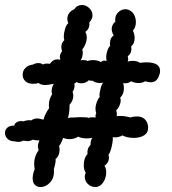

<svg xmlns="http://www.w3.org/2000/svg" viewBox="-44 -751 688 770"><path d="M30 -182Q22 -182 16 -184Q-3 -184 -13.5 -194Q-24 -204 -24 -218Q-24 -231 -14 -239.5Q-4 -248 13 -247Q15 -256 22.5 -260.5Q30 -265 38 -265.5Q46 -266 48 -264Q63 -269 71 -269Q78 -269 81 -268Q92 -276 105 -276Q115 -276 130 -271Q139 -299 153 -317L152 -330Q152 -353 165 -373Q163 -379 163 -385Q163 -393 165.5 -401.5Q168 -410 172 -415Q147 -410 138 -410Q120 -410 111 -418Q101 -415 89 -415Q57 -415 48 -441Q47 -445 47 -452Q47 -468 58.5 -479Q70 -490 88 -492Q98 -498 110 -498Q122 -498 128 -492Q133 -496 143 -496Q151 -496 156 -495Q168 -513 187 -513Q192 -513 198 -511Q196 -519 196 -523Q196 -534 205 -546Q202 -554 202 -562Q202 -580 214 -590Q212 -593 212 -604Q212 -619 217 -635.5Q222 -652 230 -658Q226 -666 226 -675Q226 -688 233.5 -698.5Q241 -709 254 -714Q265 -731 285 -731Q301 -731 314 -718.5Q327 -706 327 -690Q327 -674 314 -661Q316 -650 312 -640Q308 -630 298 -623Q304 -614 304 -601Q304 -589 299 -575.5Q294 -562 286 -553Q288 -545 288 -540Q288 -531 285.5 -522.5Q283 -514 279 -509Q281 -510 289 -510Q304 -510 307 -506Q316 -510 329 -510Q347 -510 361 -502Q367 -508 375 -508Q378 -508 384 -506Q382 -510 382 -521Q382 -535 387 -549Q392 -563 398 -567Q397 -570 397 -578Q397 -599 412 -609Q404 -622 404 -635Q404 -652 419 -665Q418 -668 418 -673Q418 -690 430.5 -702Q443 -714 459 -714Q470 -714 480 -707Q490 -701 495.5 -688.5Q501 -676 501 -662Q501 -642 489 -628Q496 -614 496 -599Q496 -576 482 -565Q483 -561 483 -555Q483 -536 468 -525Q470 -523 470 -515Q470 -508 468 -504Q477 -507 487 -507Q507 -507 517 -499Q533 -501 543 -501Q598 -501 598 -467Q598 -457 594 -448Q585 -421 561 -421Q554 -421 538 -425Q527 -418 511 -418Q496 -418 482 -425Q471 -417 459 -417Q453 -417 450 -418Q453 -408 453 -397Q453 -374 438 -359Q440 -353 440 -349Q440 -338 435 -327Q430 -316 422 -308Q424 -303 424.5 -296.5Q425 -290 424 -285Q429 -286 438 -286Q457 -286 478 -280Q491 -284 505 -284Q538 -284 548 -254Q550 -244 550 -239Q550 -218 533.5 -208Q517 -198 493 -198Q465 -198 447 -208Q433 -200 417 -200Q411 -200 408 -201Q410 -190 404 -163.5Q398 -137 391 -131Q393 -123 393 -119Q393 -99 375 -86Q382 -76 382 -60Q382 -40 372 -23Q362 -6 347 -2Q344 -1 338 -1Q321 -1 308.5 -13Q296 -25 296 -42Q296 -51 300 -58Q292 -69 292 -88Q292 -118 307 -133Q304 -155 319 -170Q319 -188 326 -198Q312 -196 305 -196Q281 -196 270 -203Q254 -193 235 -193Q222 -193 209 -198Q207 -191 202.5 -181Q198 -171 193 -166Q195 -158 195 -151Q195 -139 190.5 -128.5Q186 -118 179 -114Q181 -104 172 -72Q175 -40 158 -20.5Q141 -1 118 -1Q104 -1 95.5 -10Q87 -19 87 -36Q87 -53 95 -72Q93 -88 93 -95Q93 -124 111 -149Q108 -158 108 -165Q108 -173 114 -189Q112 -188 106 -188Q100 -188 88 -191Q77 -185 66 -185Q62 -185 48 -187Q41 -182 30 -182ZM282 -281Q308 -281 312 -278Q316 -281 326.5 -280.5Q337 -280 340 -280Q339 -282 339 -286Q339 -293 342 -296Q339 -305 339 -315Q339 -328 344 -341.5Q349 -355 356 -362Q353 -367 358 -390Q363 -413 370 -420Q362 -418 357 -418Q348 -418 340 -420.5Q332 -423 328 -427Q317 -427 312 -429Q300 -417 282 -417Q270 -417 263 -422L254 -415L255 -407Q255 -394 247 -383Q250 -374 250 -367Q250 -348 235 -331Q235 -296 228 -278Q237 -280 258 -280Q263 -281 282 -281Z"/></svg>

Font: Pangolin
Style: Regular
Weight: 400
Designer: Kevin Burke
Foundry: Google, Inc.
Version: Version 1.101